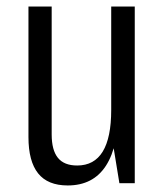

<svg xmlns="http://www.w3.org/2000/svg" viewBox="-20 -560 504 587"><path d="M138 -149Q138 -101 157 -77.5Q176 -54 216 -54Q268 -54 294 -96.5Q320 -139 320 -224L343 -292V-234Q343 -114 304 -53.5Q265 7 187 7Q126 7 96.5 -30Q67 -67 67 -141V-540H138ZM392 0H345L320 -153V-540H392Z"/></svg>

Font: Pathway Extreme Condensed Light
Style: Regular
Weight: 300
Width: 3
Version: Version 1.001;gftools[0.9.26]